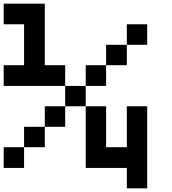

<svg xmlns="http://www.w3.org/2000/svg" viewBox="-20 -1020 929 1040"><path d="M0 -110.4Q0 -138.7 0 -222.7Q27.3 -222.7 110.4 -222.7Q110.4 -194.3 110.4 -110.4Q83 -110.4 0 -110.4ZM110.4 -222.7Q110.4 -250 110.4 -333Q138.7 -333 222.7 -333Q222.7 -305.7 222.7 -222.7Q194.3 -222.7 110.4 -222.7ZM222.7 -333Q222.7 -360.4 222.7 -444.3Q250 -444.3 333 -444.3Q333 -417 333 -333Q305.7 -333 222.7 -333ZM667 0Q667 -27.3 667 -110.4Q611.3 -110.4 444.3 -110.4Q444.3 -194.3 444.3 -444.3Q471.7 -444.3 554.7 -444.3Q554.7 -388.7 554.7 -222.7Q583 -222.7 667 -222.7Q667 -277.3 667 -444.3Q694.3 -444.3 777.3 -444.3Q777.3 -333 777.3 0Q750 0 667 0ZM333 -444.3Q333 -471.7 333 -554.7Q360.4 -554.7 444.3 -554.7Q444.3 -527.3 444.3 -444.3Q417 -444.3 333 -444.3ZM444.3 -554.7Q444.3 -583 444.3 -667Q471.7 -667 554.7 -667Q554.7 -638.7 554.7 -554.7Q527.3 -554.7 444.3 -554.7ZM554.7 -667Q554.7 -694.3 554.7 -777.3Q583 -777.3 667 -777.3Q667 -750 667 -667Q638.7 -667 554.7 -667ZM667 -777.3Q667 -805.7 667 -888.7Q694.3 -888.7 777.3 -888.7Q777.3 -861.3 777.3 -777.3Q750 -777.3 667 -777.3ZM0 -554.7Q0 -583 0 -667Q27.3 -667 110.4 -667Q110.4 -721.7 110.4 -888.7Q83 -888.7 0 -888.7Q0 -917 0 -1000Q55.7 -1000 222.7 -1000Q222.7 -917 222.7 -667Q250 -667 333 -667Q333 -638.7 333 -554.7Q250 -554.7 0 -554.7Z"/></svg>

Font: Ingsat TST_CRD
Style: Regular
Weight: 300
Designer: Tofik Waleny
Version: 1.0